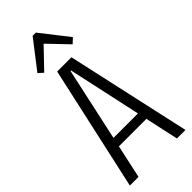

<svg xmlns="http://www.w3.org/2000/svg" viewBox="-292 -972 1018 1018"><g transform="rotate(-45 216.5 -463.0)"><path d="M163 -700H270L425 0H361L219 -652H215L73 0H8ZM101 -240H333V-188H101ZM83 -768 205 -926H229L351 -770L323 -744L208 -864H225L110 -744Z"/></g></svg>

Font: Pathway Extreme Condensed ExtraLight
Style: Regular
Weight: 250
Width: 3
Version: Version 1.001;gftools[0.9.26]